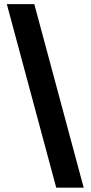

<svg xmlns="http://www.w3.org/2000/svg" viewBox="-20 -781 430 911"><path d="M246.8 109.4 12.4 -761.4H142.8L377.1 109.4Z"/></svg>

Font: InterMG
Style: Bold
Weight: 700
Designer: Rasmus Andersson
Foundry: rsms
Version: Version 3.019;December 26, 2023;FontCreator 15.0.0.2955 64-b